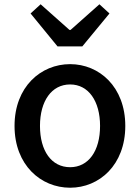

<svg xmlns="http://www.w3.org/2000/svg" viewBox="-20 -864 655 898"><path d="M308 14C444 14 566 -92 566 -275C566 -458 444 -564 308 -564C171 -564 48 -458 48 -275C48 -92 171 14 308 14ZM308 -82C221 -82 167 -158 167 -275C167 -391 221 -469 308 -469C394 -469 448 -391 448 -275C448 -158 394 -82 308 -82ZM249 -647H365L492 -801L445 -844L310 -724H305L170 -844L123 -801Z"/></svg>

Font: GenYoGothic2 TW M
Style: Regular
Weight: 500
Version: Version 2.100;PS 2.1;hotconv 16.6.51;makeotf.lib2.5.65220 DE